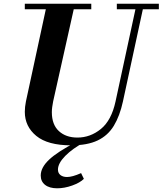

<svg xmlns="http://www.w3.org/2000/svg" viewBox="-20 -774 878 1037"><path d="M365 11Q238 11 176 -40Q114 -91 114 -170Q114 -183 115.5 -197Q117 -211 120 -226L234 -754H385L267 -226Q264 -211 262 -196Q260 -181 260 -168Q260 -101 298 -66Q336 -31 398 -31Q468 -31 525 -77.5Q582 -124 604 -226L718 -754H758L644 -226Q627 -148 595 -95Q563 -42 507.5 -15.5Q452 11 365 11ZM114 -724V-754H473V-724ZM611 -724V-754H838V-724ZM289 243Q247 243 223.5 224.5Q200 206 200 174Q200 131 245 88.5Q290 46 390 -6H436Q372 28 332.5 68Q293 108 293 142Q293 161 306.5 171.5Q320 182 342 182Q356 182 374.5 177Q393 172 418 161L433 192Q412 213 370 228Q328 243 289 243Z"/></svg>

Font: Libre Bodoni
Style: Bold Italic
Weight: 700
Italic angle: -13°
Version: Version 2.005;gftools[0.9.23]